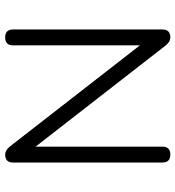

<svg xmlns="http://www.w3.org/2000/svg" viewBox="13 -709 696 762"><g transform="rotate(-90 361.0 -328.0)"><path d="M128.5 0Q97 0 97 -31.5V-624Q97 -655.5 128.5 -655.5Q145 -655.5 160.5 -637L577 -101.5H562V-624Q562 -655.5 593.5 -655.5Q625 -655.5 625 -624V-31.5Q625 0 593.5 0Q576.5 0 561.5 -18.5L145 -554H160V-31.5Q160 0 128.5 0Z"/></g></svg>

Font: Jura Light Medium
Style: Regular
Weight: 500
Version: Version 5.106